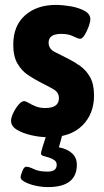

<svg xmlns="http://www.w3.org/2000/svg" viewBox="-20 -551 423 782"><path d="M178 8Q144 8 108.5 0Q73 -8 49 -22.5Q25 -37 25 -59Q25 -72 34 -91Q43 -110 55.5 -124.5Q68 -139 78 -139Q85 -139 96.5 -132Q108 -125 125 -118Q142 -111 164 -111Q220 -111 220 -151Q220 -175 197 -188Q174 -201 142 -217Q119 -229 94 -245.5Q69 -262 51.5 -291.5Q34 -321 34 -369Q34 -446 82 -488.5Q130 -531 208 -531Q234 -531 267 -525.5Q300 -520 324 -507Q348 -494 348 -473Q348 -462 341 -442.5Q334 -423 324.5 -408Q315 -393 306 -393Q298 -393 278.5 -403Q259 -413 229 -413Q205 -413 191.5 -404.5Q178 -396 178 -377Q178 -352 203 -339.5Q228 -327 261 -310Q283 -299 307 -282Q331 -265 347 -236.5Q363 -208 363 -162Q363 -87 315 -39.5Q267 8 178 8ZM175 211Q151 211 125.5 205.5Q100 200 82 190.5Q64 181 64 172Q64 163 71 145.5Q78 128 87 128Q98 128 118.5 138Q139 148 174 148Q211 148 211 120Q211 108 201 101Q191 94 178.5 90.5Q166 87 156.5 84Q147 81 147 75Q147 72 148 66.5Q149 61 154.5 44Q160 27 172 -10H236L220 49Q253 55 273 73Q293 91 293 120Q293 211 175 211Z"/></svg>

Font: Asap Semi Condensed
Style: Bold
Weight: 700
Width: 4
Designer: Pablo Cosgaya
Foundry: Omnibus-Type
Version: Version 3.001; ttfautohint (v1.8.4.7-5d5b)